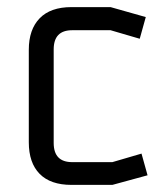

<svg xmlns="http://www.w3.org/2000/svg" viewBox="-20 -520 455 540"><path d="M181 -500H291L390 -472L373 -411L291 -435H183Q131 -435 131 -381V-118Q131 -64 183 -64H296L378 -88L395 -27L296 0H181Q122 0 91.5 -31Q61 -62 61 -120V-380Q61 -437 91.5 -468.5Q122 -500 181 -500Z"/></svg>

Font: Strong
Style: Regular
Weight: 400
Designer: Roman Shchyukin (Gaslight Type Foundry)
Foundry: Cyreal (www.cyreal.org)
Version: Version 1.001